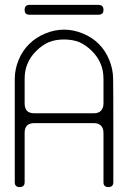

<svg xmlns="http://www.w3.org/2000/svg" viewBox="-20 -760 520 780"><path d="M240.2 -700.2Q200.2 -700.2 160.2 -700.2Q120.1 -700.2 99.6 -700.2Q80.1 -700.2 80.1 -719.7Q80.1 -740.2 99.6 -740.2Q120.1 -740.2 160.2 -740.2Q200.2 -740.2 240.2 -740.2Q280.3 -740.2 320.3 -740.2Q360.4 -740.2 379.9 -740.2Q400.4 -740.2 400.4 -719.7Q400.4 -700.2 379.9 -700.2Q360.4 -700.2 320.3 -700.2Q280.3 -700.2 240.2 -700.2ZM439.5 -439.5Q440.4 -399.4 440.4 -229.5Q440.4 -59.6 440.4 -19.5Q440.4 0 419.9 0Q400.4 0 400.4 -19.5Q400.4 -61.5 400.4 -110.4Q400.4 -160.2 400.4 -219.7Q400.4 -240.2 389.6 -250Q379.9 -259.8 360.4 -259.8Q320.3 -259.8 298.8 -259.8Q278.3 -259.8 240.2 -259.8Q202.1 -259.8 180.7 -259.8Q160.2 -259.8 120.1 -259.8Q99.6 -259.8 89.8 -250Q80.1 -240.2 80.1 -219.7Q80.1 -160.2 80.1 -105.5Q80.1 -51.8 80.1 -19.5Q80.1 0 59.6 0Q40 0 40 -19.5Q40 -59.6 40 -230.5Q40 -400.4 40 -439.5Q40 -478.5 55.7 -516.6Q71.3 -554.7 98.6 -581.1Q126 -608.4 164.1 -624Q202.1 -639.6 240.2 -639.6Q278.3 -639.6 316.4 -624Q354.5 -608.4 381.8 -581.1Q408.2 -554.7 423.8 -516.6Q439.5 -478.5 439.5 -439.5ZM80.1 -439.5Q80.1 -400.4 80.1 -379.9Q80.1 -360.4 80.1 -339.8Q80.1 -320.3 89.8 -309.6Q99.6 -299.8 120.1 -299.8Q160.2 -299.8 179.7 -299.8Q200.2 -299.8 240.2 -299.8Q280.3 -299.8 299.8 -299.8Q320.3 -299.8 360.4 -299.8Q379.9 -299.8 389.6 -309.6Q400.4 -320.3 400.4 -339.8Q400.4 -360.4 400.4 -379.9Q400.4 -400.4 400.4 -439.5Q400.4 -474.6 388.7 -501Q377.9 -528.3 353.5 -552.7Q329.1 -577.1 301.8 -588.9Q274.4 -599.6 240.2 -599.6Q205.1 -599.6 178.7 -588.9Q151.4 -577.1 127 -552.7Q102.5 -528.3 91.8 -501Q80.1 -474.6 80.1 -439.5Z"/></svg>

Font: Demofont
Style: Regular
Weight: 400
Version: Version 1.0